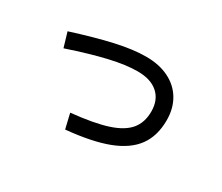

<svg xmlns="http://www.w3.org/2000/svg" viewBox="-101 -756 1202 1041"><g transform="rotate(30 500.0 -235.0)"><path d="M354 -47Q494 -61 576 -87.5Q658 -114 695 -158.5Q732 -203 732 -272Q732 -344 687 -384Q642 -424 560 -424Q487 -424 387.5 -401Q288 -378 148 -331L121 -422Q265 -468 372 -492Q479 -516 560 -516Q642 -516 702.5 -486Q763 -456 795.5 -401Q828 -346 828 -273Q828 -175 781 -110Q734 -45 635 -7Q536 31 376 46Z"/></g></svg>

Font: IBM Plex Sans JP Medm
Style: Regular
Weight: 500
Designer: Mike Abbink; Paul van der Laan; Pieter van Rosmalen; Wujin Sim; Yejin Wi; Jinhee Kim; Boomi Park; Yona Kim; Kichan Ma
Foundry: Sandoll Inc.
Version: Version 1.002